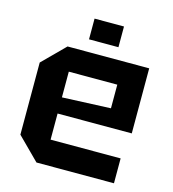

<svg xmlns="http://www.w3.org/2000/svg" viewBox="-107 -807 805 895"><g transform="rotate(15 295.0 -359.0)"><path d="M45 -106V-454L151 -560H545V-246H187V-120H525V0H151ZM187 -324 421 -334V-448H187ZM239 -618V-718H381V-618Z"/></g></svg>

Font: Tektur SemiBold
Style: Regular
Weight: 600
Designer: Adam Jagosz
Foundry: Adam Jagosz
Version: Version 1.005;gftools[0.9.30]